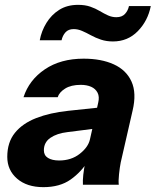

<svg xmlns="http://www.w3.org/2000/svg" viewBox="-20 -762 642 792"><path d="M322 0Q321 -17 323.5 -41Q326 -65 333 -98H331L385 -338Q391 -363 382.5 -379.5Q374 -396 356 -404Q338 -412 313 -412Q273 -412 248.5 -396.5Q224 -381 218 -361H77Q100 -432 165 -476Q230 -520 325 -520Q398 -520 449.5 -496.5Q501 -473 522.5 -425.5Q544 -378 527 -306L478 -92Q474 -72 471 -43.5Q468 -15 470 0ZM159 10Q91 10 50.5 -25Q10 -60 10 -115Q10 -175 41.5 -214Q73 -253 129.5 -275Q186 -297 262 -305L404 -320L384 -233L258 -217Q215 -212 188 -193.5Q161 -175 161 -142Q161 -121 178 -110.5Q195 -100 224 -100Q274 -100 309 -127.5Q344 -155 351 -187L346 -102Q316 -53 271.5 -21.5Q227 10 159 10ZM446 -591Q419 -591 396.5 -598.5Q374 -606 355 -616.5Q336 -627 318.5 -634.5Q301 -642 284 -642Q262 -642 250 -628.5Q238 -615 234 -596H144Q151 -634 171.5 -667.5Q192 -701 224.5 -721.5Q257 -742 302 -742Q331 -742 352.5 -734.5Q374 -727 391.5 -716.5Q409 -706 425.5 -698.5Q442 -691 460 -691Q483 -691 495.5 -704.5Q508 -718 512 -737H602Q590 -676 548.5 -633.5Q507 -591 446 -591Z"/></svg>

Font: Instrument Sans
Style: Bold Italic
Weight: 700
Italic angle: -13°
Designer: Rodrigo Fuenzalida
Foundry: fragTYPE
Version: Version 1.000;gftools[0.9.28]